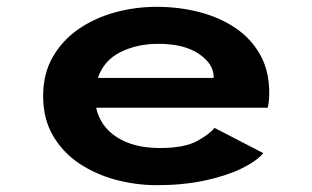

<svg xmlns="http://www.w3.org/2000/svg" viewBox="-20 -532 915 563"><path d="M440.5 11Q378.5 11 319 -5Q259.5 -21 211.5 -53.2Q163.5 -85.5 135 -134.8Q106.5 -184 106.5 -250.5Q106.5 -316 134.8 -365Q163 -414 210.5 -446.8Q258 -479.5 317.5 -495.8Q377 -512 439.5 -512Q503.5 -512 562.8 -497Q622 -482 668.5 -451.2Q715 -420.5 742.2 -372.8Q769.5 -325 769.5 -259.5Q769.5 -246.5 768.2 -235Q767 -223.5 765 -216H262Q274 -161 323 -129.5Q372 -98 448.5 -98Q521 -98 558 -118.5Q595 -139 609 -157L752 -83Q732 -59 687.5 -37.5Q643 -16 579.8 -2.5Q516.5 11 440.5 11ZM444 -403.5Q382 -403.5 333.2 -379.2Q284.5 -355 267 -303.5H606.5V-307Q606.5 -344.5 563.2 -374Q520 -403.5 444 -403.5Z"/></svg>

Font: Trispace SemiExpanded SemiBold
Style: Regular
Weight: 600
Width: 6
Designer: Tyler Finck
Foundry: Etcetera Type Company
Version: Version 1.210; ttfautohint (v1.8.3)